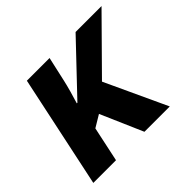

<svg xmlns="http://www.w3.org/2000/svg" viewBox="-131 -712 879 879"><g transform="rotate(-45 308.5 -273.0)"><path d="M18.1 0 133.8 -545.9H280.8L253.9 -425.8Q248 -399.9 239.3 -368.7Q230.5 -337.4 222.2 -311H226.1L449.2 -545.9H617.2L374 -299.8L513.2 0H349.1L259.8 -205.1L201.2 -169.9L165 0Z"/></g></svg>

Font: Open Sans
Style: Bold Italic
Weight: 700
Italic angle: -12°
Designer: Monotype Design Team
Foundry: Monotype Imaging Inc.
Version: Version 3.003; ttfautohint (v1.8.4)